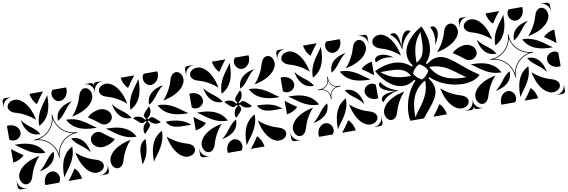

<svg xmlns="http://www.w3.org/2000/svg" viewBox="-64 -1537 6129 2073"><g transform="rotate(-10 3000.0 -500.0)"><path d="M263 -158C342 -169 448 -215 448 -332L447 -340C369 -299.2 344 -212 263 -158ZM297 -21.5C297 -14.5 297.5 -7.3 298.7 0H448.2C461.2 -15.4 466.8 -33.1 466.8 -50.5C466.8 -92.7 433.8 -133 392 -133C340 -133 297 -82.6 297 -21.5ZM514 -46C566 -132 655.5 -208.3 655.8 -352.9L655.3 -358.8C546.7 -302.6 514 -194 514 -65ZM551.8 0H701.3C691.8 -52.2 671.3 -95.5 640 -122C611.3 -76.7 581.1 -36.6 551.8 0ZM552 -668 553 -660C631 -700.8 656 -788 737 -842C658 -831 552 -785 552 -668ZM533.2 -949.5C533.2 -907.3 566.2 -867 608 -867C660 -867 703 -917.4 703 -978.5C703 -985.6 702.5 -992.7 701.3 -1000H551.8C538.8 -984.7 533.2 -966.9 533.2 -949.5ZM344.2 -647.1 344.7 -641.2C453.3 -697.4 486 -806 486 -935V-954C434 -868 344.5 -791.7 344.2 -647.1ZM298.7 -1000C308.2 -947.8 328.7 -904.5 360 -878C388.6 -923.3 418.9 -963.4 448.2 -1000ZM660 -447C700.8 -369 788 -344 842 -263C831 -342 785 -448 668 -448ZM867 -392C867 -340 917.4 -297 978.5 -297C985.6 -297 992.7 -297.5 1000 -298.7V-448.2C984.7 -461.2 966.9 -466.8 949.5 -466.8C907.3 -466.8 867 -433.8 867 -392ZM641.2 -655.3C697.4 -546.7 806 -514 935 -514H954C868 -566 791.7 -655.5 647.1 -655.8ZM878 -640C923.3 -611.3 963.4 -581.1 1000 -551.8V-701.3C947.8 -691.8 904.5 -671.3 878 -640ZM158 -737C169 -658 215 -552 332 -552L340 -553C299.2 -631 212 -656 158 -737ZM0 -551.8C15.4 -538.8 33.1 -533.2 50.5 -533.2C92.7 -533.2 133 -566.2 133 -608C133 -660 82.6 -703.1 21.5 -703.1C14.4 -703.1 7.3 -702.5 0 -701.3ZM46 -486C132 -434 208.3 -344.5 352.9 -344.2L358.8 -344.7C302.6 -453.3 194 -486 65 -486ZM0 -298.7C52.2 -308.2 95.5 -328.7 122 -360C76.7 -388.7 36.6 -418.9 0 -448.2ZM678.2 -289.5C714.2 -99.5 811.6 -35.1 866.2 -35.1C922.5 -35.1 956.4 -68.1 956.4 -103C956.4 -131.5 933.8 -161.3 882.2 -175.5C756.5 -210.2 678.2 -289.5 678.2 -289.5ZM901.2 0H970C986.6 0 1000 -13.4 1000 -30V-98.8H998.5C998.5 -45.1 954.9 -1.5 901.2 -1.5ZM710.5 -678.3C900.5 -714.3 964.9 -811.6 964.9 -866.2C964.9 -922.5 931.9 -956.4 897 -956.4C868.5 -956.4 838.7 -933.8 824.5 -882.3C789.8 -756.6 710.5 -678.3 710.5 -678.3ZM901.2 -998.5C954.9 -998.5 998.5 -954.9 998.5 -901.3H1000V-970C1000 -986.6 986.6 -1000 970 -1000H901.2ZM43.6 -897C43.6 -868.5 66.2 -838.7 117.8 -824.5C243.4 -789.8 321.8 -710.5 321.8 -710.5C285.8 -900.5 188.4 -964.9 133.8 -964.9C77.5 -964.9 43.6 -931.9 43.6 -897ZM0 -901.3H1.5C1.5 -954.9 45.1 -998.5 98.8 -998.5V-1000H30C13.4 -1000 0 -986.6 0 -970ZM35.1 -133.8C35.1 -77.5 68.1 -43.6 103 -43.6C131.5 -43.6 161.3 -66.3 175.5 -117.8C210.2 -243.5 289.5 -321.8 289.5 -321.8C99.5 -285.8 35.1 -188.4 35.1 -133.8ZM0 -30C0 -13.4 13.4 0 30 0H98.8V-1.5C45.1 -1.5 1.5 -45.1 1.5 -98.8H0ZM265 -496C393 -496 496 -393 496 -265H504C504 -393 607 -496 735 -496V-504C607 -504 504 -607 504 -735H496C496 -607.5 392.5 -504 265 -504ZM308.8 -500C405.6 -518 482 -594.4 500 -691.2C517.9 -594.3 594.3 -517.9 691.2 -500C594.3 -482.1 517.9 -405.7 500 -308.8C482.1 -405.7 405.7 -482.1 308.8 -500Z M1035.1 -133.8C1035.1 -77.5 1068.1 -43.6 1103 -43.6C1131.5 -43.6 1161.3 -66.3 1175.5 -117.8C1210.2 -243.5 1289.5 -321.8 1289.5 -321.8C1099.5 -285.8 1035.1 -188.4 1035.1 -133.8ZM1710.5 -678.3C1900.5 -714.3 1964.9 -811.6 1964.9 -866.2C1964.9 -922.5 1931.9 -956.4 1897 -956.4C1868.5 -956.4 1838.7 -933.8 1824.5 -882.3C1789.8 -756.6 1710.5 -678.3 1710.5 -678.3ZM1357 -543.6C1395.6 -514.2 1419.5 -477.1 1448.1 -477.1C1458.5 -477.1 1469.5 -482 1482 -494L1494 -482C1459.4 -461.7 1444.4 -424.1 1444.4 -394.2C1444.4 -378.4 1448.6 -364.8 1456.3 -357C1486.4 -395.5 1523.1 -419.4 1523.1 -447.8C1523.1 -458.3 1518.1 -469.4 1506 -482L1518 -494C1538.3 -459.4 1575.9 -444.4 1605.8 -444.4C1621.6 -444.4 1635.2 -448.6 1643 -456.3C1604.6 -486.4 1580.6 -523.1 1552.2 -523.1C1541.7 -523.1 1530.7 -518.1 1518 -506L1506 -518C1540.6 -538.3 1555.6 -575.9 1555.6 -605.8C1555.6 -621.6 1551.4 -635.2 1543.7 -643C1513.6 -604.6 1476.9 -580.6 1476.9 -552.2C1476.9 -541.7 1481.9 -530.7 1494 -518L1482 -506C1461.7 -540.6 1424.1 -556 1394.3 -556C1378.4 -556 1364.8 -551.7 1357 -543.6ZM1043.6 -897C1043.6 -868.5 1066.3 -838.7 1117.8 -824.5C1243.5 -789.8 1321.8 -710.5 1321.8 -710.5C1285.8 -900.5 1188.4 -964.9 1133.8 -964.9C1077.5 -964.9 1043.6 -931.9 1043.6 -897ZM1000 -901.3H1001.5C1001.5 -954.9 1045.1 -998.5 1098.8 -998.5V-1000H1030C1013.4 -1000 1000 -986.6 1000 -970ZM1158 -737C1169 -658 1215 -552 1332 -552L1340 -553C1299.2 -631 1212 -656 1158 -737ZM1000 -551.8C1015.4 -538.8 1033.1 -533.2 1050.5 -533.2C1092.7 -533.2 1133 -566.2 1133 -608C1133 -660 1082.6 -703.1 1021.5 -703.1C1014.5 -703.1 1007.3 -702.5 1000 -701.3ZM1046 -486C1132 -434 1208.3 -344.5 1352.9 -344.2L1358.8 -344.7C1302.6 -453.3 1194 -486 1065 -486ZM1000 -298.7C1052.2 -308.2 1095.5 -328.7 1122 -360C1076.7 -388.7 1036.6 -418.9 1000 -448.2ZM1552 -668 1553 -660C1631 -700.8 1656 -788 1737 -842C1658 -831 1552 -785 1552 -668ZM1533.2 -949.5C1533.2 -907.3 1566.2 -867 1608 -867C1660 -867 1703.1 -917.4 1703.1 -978.5C1703.1 -985.6 1702.5 -992.7 1701.3 -1000H1551.8C1538.8 -984.7 1533.2 -966.9 1533.2 -949.5ZM1344.2 -647.1 1344.7 -641.2C1453.3 -697.4 1486 -806 1486 -935V-954C1434 -868 1344.5 -791.7 1344.2 -647.1ZM1298.7 -1000C1308.2 -947.8 1328.7 -904.5 1360 -878C1388.7 -923.3 1418.9 -963.4 1448.2 -1000ZM1497.1 -64.6C1497.1 -57.9 1497.1 -52.2 1497.2 -45.5C1549.4 -131.5 1638.5 -208.3 1638.8 -352.9L1638.3 -358.8C1529.7 -302.6 1497.5 -193.4 1497.1 -64.6ZM1368.7 -89.4C1368.7 -78.7 1368.8 -67.6 1368.8 -56.3C1368.8 -49.9 1368.8 -43.6 1369 -37.1C1415.9 -95.5 1449.2 -153 1449.5 -297.6L1449 -303.4C1372.4 -265.5 1368.7 -192.2 1368.7 -89.4ZM1641.2 -638.3C1697.4 -529.7 1806.6 -497.5 1935.4 -497.1C1942.1 -497.1 1947.8 -497.1 1954.5 -497.2C1868.5 -549.4 1791.7 -638.5 1647.1 -638.8ZM1696.6 -449C1734.6 -372.4 1807.8 -368.7 1910.6 -368.7C1921.3 -368.7 1932.4 -368.8 1943.7 -368.8C1950.1 -368.8 1956.4 -368.8 1962.9 -369C1904.5 -415.9 1847 -449.2 1702.4 -449.5ZM1678.3 -289.5C1714.3 -99.5 1811.6 -35.1 1866.2 -35.1C1922.5 -35.1 1956.4 -68.1 1956.4 -103C1956.4 -131.5 1933.8 -161.3 1882.3 -175.5C1756.6 -210.2 1678.3 -289.5 1678.3 -289.5Z M2710.5 -678.2C2900.5 -714.2 2964.9 -811.6 2964.9 -866.2C2964.9 -922.5 2931.9 -956.4 2897 -956.4C2868.5 -956.4 2838.7 -933.8 2824.5 -882.2C2789.8 -756.5 2710.5 -678.2 2710.5 -678.2ZM2357 -543.6C2395.6 -514.2 2419.5 -477.1 2448.1 -477.1C2458.5 -477.1 2469.5 -482 2482 -494L2494 -482C2459.4 -461.7 2444.4 -424.1 2444.4 -394.2C2444.4 -378.4 2448.6 -364.8 2456.3 -357C2486.4 -395.5 2523.1 -419.4 2523.1 -447.8C2523.1 -458.3 2518.1 -469.4 2506 -482L2518 -494C2538.3 -459.4 2575.9 -444.4 2605.8 -444.4C2621.6 -444.4 2635.2 -448.6 2643 -456.3C2604.5 -486.4 2580.6 -523.1 2552.2 -523.1C2541.7 -523.1 2530.7 -518.1 2518 -506L2506 -518C2540.6 -538.3 2555.6 -575.9 2555.6 -605.8C2555.6 -621.6 2551.4 -635.2 2543.7 -643C2513.6 -604.5 2476.9 -580.6 2476.9 -552.2C2476.9 -541.7 2481.9 -530.7 2494 -518L2482 -506C2461.7 -540.6 2424.1 -556 2394.2 -556C2378.4 -556 2364.8 -551.7 2357 -543.6ZM2035.1 -133.8C2035.1 -77.5 2068.1 -43.6 2103 -43.6C2131.5 -43.6 2161.3 -66.2 2175.5 -117.8C2210.2 -243.4 2289.5 -321.8 2289.5 -321.8C2099.5 -285.8 2035.1 -188.4 2035.1 -133.8ZM2000 -30C2000 -13.4 2013.4 0 2030 0H2098.8V-1.5C2045.1 -1.5 2001.5 -45.1 2001.5 -98.8H2000ZM2043.6 -897C2043.6 -868.5 2066.2 -838.7 2117.8 -824.5C2243.4 -789.8 2321.8 -710.5 2321.8 -710.5C2285.8 -900.5 2188.4 -964.9 2133.8 -964.9C2077.5 -964.9 2043.6 -931.9 2043.6 -897ZM2000 -901.2H2001.5C2001.5 -954.9 2045.1 -998.5 2098.8 -998.5V-1000H2030C2013.4 -1000 2000 -986.6 2000 -970ZM2158 -737C2169 -658 2215 -552 2332 -552L2340 -553C2299.2 -631 2212 -656 2158 -737ZM2000 -551.8C2015.4 -538.8 2033.1 -533.2 2050.5 -533.2C2092.7 -533.2 2133 -566.2 2133 -608C2133 -660 2082.6 -703 2021.5 -703C2014.4 -703 2007.3 -702.5 2000 -701.3ZM2046 -486C2132 -434 2208.3 -344.5 2352.9 -344.2L2358.8 -344.7C2302.6 -453.3 2194 -486 2065 -486ZM2000 -298.7C2052.2 -308.2 2095.5 -328.7 2122 -360C2076.7 -388.6 2036.6 -418.9 2000 -448.2ZM2552 -668 2553 -660C2631 -700.8 2656 -788 2737 -842C2658 -831 2552 -785 2552 -668ZM2533.2 -949.5C2533.2 -907.3 2566.2 -867 2608 -867C2660 -867 2703 -917.4 2703 -978.5C2703 -985.6 2702.5 -992.7 2701.3 -1000H2551.8C2538.8 -984.7 2533.2 -966.9 2533.2 -949.5ZM2344.2 -647.1 2344.7 -641.2C2453.3 -697.4 2486 -806 2486 -935V-954C2434 -868 2344.5 -791.7 2344.2 -647.1ZM2298.7 -1000C2308.2 -947.8 2328.7 -904.5 2360 -878C2388.6 -923.3 2418.9 -963.4 2448.2 -1000ZM2263 -158C2342 -169 2448 -215 2448 -332L2447 -340C2369 -299.2 2344 -212 2263 -158ZM2297 -21.5C2297 -14.5 2297.5 -7.3 2298.7 0H2448.2C2461.2 -15.4 2466.8 -33.1 2466.8 -50.5C2466.8 -92.7 2433.8 -133 2392 -133C2340 -133 2297 -82.6 2297 -21.5ZM2514 -46C2566 -132 2655.5 -208.3 2655.8 -352.9L2655.3 -358.8C2546.7 -302.6 2514 -194 2514 -65ZM2551.8 0H2701.3C2691.8 -52.2 2671.3 -95.5 2640 -122C2611.3 -76.7 2581.1 -36.6 2551.8 0ZM2641.2 -638.3C2697.4 -529.7 2806.6 -497.5 2935.4 -497.1C2942.1 -497.1 2947.8 -497.1 2954.5 -497.2C2868.5 -549.4 2791.7 -638.5 2647.1 -638.8ZM2696.6 -449C2734.5 -372.4 2807.8 -368.7 2910.6 -368.7C2921.3 -368.7 2932.4 -368.8 2943.7 -368.8C2950.1 -368.8 2956.4 -368.8 2962.9 -369C2904.5 -415.9 2847 -449.2 2702.4 -449.5ZM2678.2 -289.5C2714.2 -99.5 2811.6 -35.1 2866.2 -35.1C2922.5 -35.1 2956.4 -68.1 2956.4 -103C2956.4 -131.5 2933.8 -161.3 2882.2 -175.5C2756.5 -210.2 2678.2 -289.5 2678.2 -289.5Z M3263 -158C3342 -169 3448 -215 3448 -332L3447 -340C3369 -299.2 3344 -212 3263 -158ZM3297 -21.5C3297 -14.5 3297.5 -7.3 3298.7 0H3448.2C3461.2 -15.4 3466.8 -33.1 3466.8 -50.5C3466.8 -92.7 3433.8 -133 3392 -133C3340 -133 3297 -82.6 3297 -21.5ZM3514 -46C3566 -132 3655.5 -208.3 3655.8 -352.9L3655.3 -358.8C3546.7 -302.6 3514 -194 3514 -65ZM3551.8 0H3701.3C3691.8 -52.2 3671.3 -95.5 3640 -122C3611.3 -76.7 3581.1 -36.6 3551.8 0ZM3552 -668 3553 -660C3631 -700.8 3656 -788 3737 -842C3658 -831 3552 -785 3552 -668ZM3533.2 -949.5C3533.2 -907.3 3566.2 -867 3608 -867C3660 -867 3703 -917.4 3703 -978.5C3703 -985.6 3702.5 -992.7 3701.3 -1000H3551.8C3538.8 -984.7 3533.2 -966.9 3533.2 -949.5ZM3344.2 -647.1 3344.7 -641.2C3453.3 -697.4 3486 -806 3486 -935V-954C3434 -868 3344.5 -791.7 3344.2 -647.1ZM3298.7 -1000C3308.2 -947.8 3328.7 -904.5 3360 -878C3388.6 -923.3 3418.9 -963.4 3448.2 -1000ZM3660 -447C3700.8 -369 3788 -344 3842 -263C3831 -342 3785 -448 3668 -448ZM3867 -392C3867 -340 3917.4 -297 3978.5 -297C3985.6 -297 3992.7 -297.5 4000 -298.7V-448.2C3984.7 -461.2 3966.9 -466.8 3949.5 -466.8C3907.3 -466.8 3867 -433.8 3867 -392ZM3641.2 -655.3C3697.4 -546.7 3806 -514 3935 -514H3954C3868 -566 3791.7 -655.5 3647.1 -655.8ZM3878 -640C3923.3 -611.3 3963.4 -581.1 4000 -551.8V-701.3C3947.8 -691.8 3904.5 -671.3 3878 -640ZM3158 -737C3169 -658 3215 -552 3332 -552L3340 -553C3299.2 -631 3212 -656 3158 -737ZM3000 -551.8C3015.4 -538.8 3033.1 -533.2 3050.5 -533.2C3092.7 -533.2 3133 -566.2 3133 -608C3133 -660 3082.6 -703.1 3021.5 -703.1C3014.4 -703.1 3007.3 -702.5 3000 -701.3ZM3046 -486C3132 -434 3208.3 -344.5 3352.9 -344.2L3358.8 -344.7C3302.6 -453.3 3194 -486 3065 -486ZM3000 -298.7C3052.2 -308.2 3095.5 -328.7 3122 -360C3076.7 -388.7 3036.6 -418.9 3000 -448.2ZM3678.2 -289.5C3714.2 -99.5 3811.6 -35.1 3866.2 -35.1C3922.5 -35.1 3956.4 -68.1 3956.4 -103C3956.4 -131.5 3933.8 -161.3 3882.2 -175.5C3756.5 -210.2 3678.2 -289.5 3678.2 -289.5ZM3901.2 0H3970C3986.6 0 4000 -13.4 4000 -30V-98.8H3998.5C3998.5 -45.1 3954.9 -1.5 3901.2 -1.5ZM3710.5 -678.3C3900.5 -714.3 3964.9 -811.6 3964.9 -866.2C3964.9 -922.5 3931.9 -956.4 3897 -956.4C3868.5 -956.4 3838.7 -933.8 3824.5 -882.3C3789.8 -756.6 3710.5 -678.3 3710.5 -678.3ZM3901.2 -998.5C3954.9 -998.5 3998.5 -954.9 3998.5 -901.3H4000V-970C4000 -986.6 3986.6 -1000 3970 -1000H3901.2ZM3043.6 -897C3043.6 -868.5 3066.2 -838.7 3117.8 -824.5C3243.4 -789.8 3321.8 -710.5 3321.8 -710.5C3285.8 -900.5 3188.4 -964.9 3133.8 -964.9C3077.5 -964.9 3043.6 -931.9 3043.6 -897ZM3000 -901.3H3001.5C3001.5 -954.9 3045.1 -998.5 3098.8 -998.5V-1000H3030C3013.4 -1000 3000 -986.6 3000 -970ZM3035.1 -133.8C3035.1 -77.5 3068.1 -43.6 3103 -43.6C3131.5 -43.6 3161.3 -66.3 3175.5 -117.8C3210.2 -243.5 3289.5 -321.8 3289.5 -321.8C3099.5 -285.8 3035.1 -188.4 3035.1 -133.8ZM3000 -30C3000 -13.4 3013.4 0 3030 0H3098.8V-1.5C3045.1 -1.5 3001.5 -45.1 3001.5 -98.8H3000ZM3378.2 -495.5H3401.2C3453.3 -495.5 3495.5 -453.3 3495.5 -401.3V-378.3H3504.5V-401.3C3504.5 -453.3 3546.7 -495.5 3598.8 -495.5H3621.8V-504.5H3598.8C3546.7 -504.5 3504.5 -546.7 3504.5 -598.8V-621.8H3495.5V-598.8C3495.5 -546.7 3453.3 -504.5 3401.2 -504.5H3378.2ZM3418.6 -500C3459.8 -507.3 3492.5 -539.2 3500 -581.4C3507.3 -540.2 3539.2 -507.5 3581.4 -500C3540.2 -492.7 3507.5 -460.8 3500 -418.6C3492.7 -459.8 3460.8 -492.5 3418.6 -500Z M4416.2 -499.5V-500.5C4435.1 -537.2 4460.6 -567.2 4499.5 -583.8H4500.5C4537.2 -564.9 4567.2 -539.4 4583.8 -500.5V-499.5C4564.9 -462.8 4539.4 -432.8 4500.5 -416.2H4499.5C4462.8 -435.1 4432.8 -460.6 4416.2 -499.5ZM4710.5 -678.2C4900.5 -714.2 4973 -811 4973 -866C4973 -925.1 4938.6 -958.6 4902.1 -958.6C4865.3 -958.6 4836.3 -925.3 4824.5 -882.2C4789.8 -756.5 4710.5 -678.2 4710.5 -678.2ZM4035.1 -133.8C4035.1 -77.5 4068.1 -43.6 4103 -43.6C4131.5 -43.6 4161.3 -66.2 4175.5 -117.8C4210.2 -243.4 4289.5 -321.8 4289.5 -321.8C4099.5 -285.8 4035.1 -188.4 4035.1 -133.8ZM4551.8 0H4701.3C4691.8 -52.2 4671.3 -95.5 4640 -122C4611.4 -76.7 4581.1 -36.6 4551.8 0ZM4359.4 -49.5C4359.9 -204.1 4401.6 -332 4531.9 -399.5L4532.5 -392.5C4532.1 -218.9 4422.2 -129.7 4359.6 -26.6ZM4878 -640C4923.3 -611.3 4963.4 -581.1 5000 -551.8V-701.3C4947.8 -691.8 4904.5 -671.3 4878 -640ZM4601.5 -535.8 4608.5 -536.5C4782.1 -536.1 4874.3 -421.1 4977.4 -358.6L4954.5 -358.4C4799.9 -358.9 4669 -405.6 4601.5 -535.8ZM4678.3 -289.5C4714.3 -99.5 4811.6 -35.1 4866.2 -35.1C4922.5 -35.1 4956.4 -68.1 4956.4 -103C4956.4 -137.4 4923.8 -164.1 4882.3 -175.5C4756.6 -210.2 4678.3 -289.5 4678.3 -289.5ZM4901.3 0H4970C4986.6 0 5000 -13.4 5000 -30V-98.8H4998.5C4998.5 -45.1 4954.9 -1.5 4901.3 -1.5ZM4042.1 -901.2C4042.1 -864.8 4075.1 -836.2 4117.8 -824.5C4243.5 -789.8 4321.8 -710.5 4321.8 -710.5C4285.8 -900.5 4189 -972 4134 -972C4073.7 -972 4042.1 -937.6 4042.1 -901.2ZM4071.3 -573.3C4079 -573.5 4086.6 -573.5 4094.2 -573.5C4107.9 -573.5 4121.1 -573.6 4134 -573.6C4257.3 -573.6 4345.2 -567.2 4390.8 -475.2L4383.8 -474.6C4210.3 -475 4141.3 -517 4071.3 -573.3ZM4038.1 -707.6C4038.1 -699.8 4039.9 -692 4043.5 -685.8C4079.8 -706.8 4120.5 -716.5 4162.1 -716.5C4187.2 -716.5 4212.7 -713 4237.8 -706.3L4238.2 -707.7C4195.2 -736.6 4146.4 -755.6 4106.1 -755.6C4082.7 -755.6 4062.3 -749.1 4047.6 -734.5C4041.3 -728.1 4038.1 -717.9 4038.1 -707.6ZM4473.7 -613.2C4474 -786.8 4516 -855.7 4572.3 -925.7C4572.5 -918 4572.5 -910.4 4572.5 -902.8C4572.5 -889.2 4572.6 -875.9 4572.6 -863C4572.6 -739.7 4566.2 -651.8 4474.3 -606.2ZM4685.8 -956.5C4706.8 -920.2 4716.5 -879.5 4716.5 -837.9C4716.5 -812.8 4713 -787.3 4706.3 -762.2L4707.7 -761.8C4736.6 -804.8 4755.6 -853.7 4755.6 -893.9C4755.6 -917.3 4749.1 -937.7 4734.5 -952.4C4728.1 -958.7 4717.9 -961.9 4707.6 -961.9C4699.9 -961.9 4692 -960.1 4685.8 -956.5ZM4020 -590.8C4071.2 -493.4 4176.7 -383.7 4293.5 -383.7C4334.1 -383.7 4376 -396.9 4417.5 -428.5L4428.5 -417.5C4337 -322.6 4292.7 -185.9 4292.7 -70.4C4292.7 -45.8 4294.7 -22.1 4298.7 0H4448.2C4540.2 -114.6 4623.7 -194.3 4623.7 -287C4623.7 -326.9 4608.3 -369.1 4571.5 -417.5L4582.5 -428.5C4677.4 -337 4814.1 -292.7 4929.6 -292.7C4954.3 -292.7 4977.9 -294.7 5000 -298.7V-448.2C4885.4 -540.2 4805.6 -623.7 4713 -623.7C4673.1 -623.7 4630.9 -608.3 4582.5 -571.5L4571.5 -582.5C4626.1 -639.1 4646.7 -706.8 4646.7 -775.4C4646.7 -846.4 4624.6 -918.3 4595.3 -980H4590.8C4493.4 -928.8 4383.7 -823.3 4383.7 -706.5C4383.7 -665.9 4396.9 -624 4428.5 -582.5L4417.5 -571.5C4360.9 -626.1 4293.2 -646.7 4224.6 -646.7C4153.6 -646.7 4081.7 -624.6 4020 -595.3ZM4033.7 -437.6C4033.7 -434.3 4034.1 -430.9 4035 -427.6C4048.3 -377.8 4141 -347.5 4207.6 -346.3C4134.5 -339.1 4051.5 -337.5 4038 -287C4036.8 -282.8 4036.2 -278.5 4036.2 -274.4C4036.2 -263.7 4040.4 -254 4050.7 -248.1C4084.4 -306.3 4160.6 -330.9 4225.4 -346.7L4225.8 -348.2C4159 -362.1 4084.4 -410.4 4050.7 -468.6C4039.4 -462.1 4033.7 -449.9 4033.7 -437.6ZM4248.1 -949.3C4306.3 -915.7 4330.9 -839.4 4346.7 -774.6L4348.2 -774.2C4362.1 -841 4410.4 -915.7 4468.6 -949.3C4462.1 -960.6 4449.9 -966.3 4437.7 -966.3C4434.3 -966.3 4430.9 -965.9 4427.6 -965C4377.8 -951.7 4347.5 -859 4346.3 -792.4C4339.1 -865.5 4337.5 -948.5 4287 -962C4282.8 -963.2 4278.5 -963.8 4274.4 -963.8C4263.7 -963.8 4254 -959.6 4248.1 -949.3Z M5263 -158C5342 -169 5448 -215 5448 -332L5447 -340C5369 -299.2 5344 -212 5263 -158ZM5297 -21.5C5297 -14.5 5297.5 -7.3 5298.7 0H5448.2C5461.2 -15.4 5466.8 -33.1 5466.8 -50.5C5466.8 -92.7 5433.8 -133 5392 -133C5340 -133 5297 -82.6 5297 -21.5ZM5514 -46C5566 -132 5655.5 -208.3 5655.8 -352.9L5655.3 -358.8C5546.7 -302.6 5514 -194 5514 -65ZM5551.8 0H5701.3C5691.8 -52.2 5671.3 -95.5 5640 -122C5611.3 -76.7 5581.1 -36.6 5551.8 0ZM5552 -668 5553 -660C5631 -700.8 5656 -788 5737 -842C5658 -831 5552 -785 5552 -668ZM5533.2 -949.5C5533.2 -907.3 5566.2 -867 5608 -867C5660 -867 5703 -917.4 5703 -978.5C5703 -985.6 5702.5 -992.7 5701.3 -1000H5551.8C5538.8 -984.7 5533.2 -966.9 5533.2 -949.5ZM5344.2 -647.1 5344.7 -641.2C5453.3 -697.4 5486 -806 5486 -935V-954C5434 -868 5344.5 -791.7 5344.2 -647.1ZM5298.7 -1000C5308.2 -947.8 5328.7 -904.5 5360 -878C5388.6 -923.3 5418.9 -963.4 5448.2 -1000ZM5660 -447C5700.8 -369 5788 -344 5842 -263C5831 -342 5785 -448 5668 -448ZM5867 -392C5867 -340 5917.4 -297 5978.5 -297C5985.6 -297 5992.7 -297.5 6000 -298.7V-448.2C5984.7 -461.2 5966.9 -466.8 5949.5 -466.8C5907.3 -466.8 5867 -433.8 5867 -392ZM5641.2 -655.3C5697.4 -546.7 5806 -514 5935 -514H5954C5868 -566 5791.7 -655.5 5647.1 -655.8ZM5878 -640C5923.3 -611.3 5963.4 -581.1 6000 -551.8V-701.3C5947.8 -691.8 5904.5 -671.3 5878 -640ZM5158 -737C5169 -658 5215 -552 5332 -552L5340 -553C5299.2 -631 5212 -656 5158 -737ZM5000 -551.8C5015.4 -538.8 5033.1 -533.2 5050.5 -533.2C5092.7 -533.2 5133 -566.2 5133 -608C5133 -660 5082.6 -703.1 5021.5 -703.1C5014.4 -703.1 5007.3 -702.5 5000 -701.3ZM5046 -486C5132 -434 5208.3 -344.5 5352.9 -344.2L5358.8 -344.7C5302.6 -453.3 5194 -486 5065 -486ZM5000 -298.7C5052.2 -308.2 5095.5 -328.7 5122 -360C5076.7 -388.7 5036.6 -418.9 5000 -448.2ZM5678.2 -289.5C5714.2 -99.5 5811.6 -35.1 5866.2 -35.1C5922.5 -35.1 5956.4 -68.1 5956.4 -103C5956.4 -131.5 5933.8 -161.3 5882.2 -175.5C5756.5 -210.2 5678.2 -289.5 5678.2 -289.5ZM5901.2 0H5970C5986.6 0 6000 -13.4 6000 -30V-98.8H5998.5C5998.5 -45.1 5954.9 -1.5 5901.2 -1.5ZM5710.5 -678.3C5900.5 -714.3 5964.9 -811.6 5964.9 -866.2C5964.9 -922.5 5931.9 -956.4 5897 -956.4C5868.5 -956.4 5838.7 -933.8 5824.5 -882.3C5789.8 -756.6 5710.5 -678.3 5710.5 -678.3ZM5901.2 -998.5C5954.9 -998.5 5998.5 -954.9 5998.5 -901.3H6000V-970C6000 -986.6 5986.6 -1000 5970 -1000H5901.2ZM5043.6 -897C5043.6 -868.5 5066.2 -838.7 5117.8 -824.5C5243.4 -789.8 5321.8 -710.5 5321.8 -710.5C5285.8 -900.5 5188.4 -964.9 5133.8 -964.9C5077.5 -964.9 5043.6 -931.9 5043.6 -897ZM5000 -901.3H5001.5C5001.5 -954.9 5045.1 -998.5 5098.8 -998.5V-1000H5030C5013.4 -1000 5000 -986.6 5000 -970ZM5035.1 -133.8C5035.1 -77.5 5068.1 -43.6 5103 -43.6C5131.5 -43.6 5161.3 -66.3 5175.5 -117.8C5210.2 -243.5 5289.5 -321.8 5289.5 -321.8C5099.5 -285.8 5035.1 -188.4 5035.1 -133.8ZM5000 -30C5000 -13.4 5013.4 0 5030 0H5098.8V-1.5C5045.1 -1.5 5001.5 -45.1 5001.5 -98.8H5000ZM5265 -496C5393 -496 5496 -393 5496 -265H5504C5504 -393 5607 -496 5735 -496V-504C5607 -504 5504 -607 5504 -735H5496C5496 -607.5 5392.5 -504 5265 -504ZM5308.8 -500C5405.6 -518 5482 -594.4 5500 -691.2C5517.9 -594.3 5594.3 -517.9 5691.2 -500C5594.3 -482.1 5517.9 -405.7 5500 -308.8C5482.1 -405.7 5405.7 -482.1 5308.8 -500Z"/></g></svg>

Font: GlukFrames07
Style: Medium
Weight: 500
Monospace: yes
Designer: gluk
Foundry: gluk
Version: Version 1.00